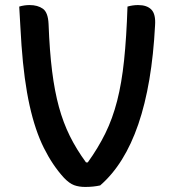

<svg xmlns="http://www.w3.org/2000/svg" viewBox="-20 -729 690 759"><path d="M97 -709Q129 -709 149.5 -694.5Q170 -680 172 -634Q176 -527 186 -447.5Q196 -368 213 -306Q230 -244 256 -191.5Q282 -139 320 -87H327Q368 -144 396.5 -202Q425 -260 443 -330Q461 -400 470.5 -490.5Q480 -581 484 -703Q505 -709 526 -709Q561 -709 578.5 -691Q596 -673 593 -629Q569 -163 376 4Q349 10 317 10Q292 10 273 3Q254 -4 233 -26Q188 -75 153.5 -144Q119 -213 97 -312Q75 -411 65 -550Q63 -585 60.5 -624Q58 -663 56 -703Q76 -709 97 -709Z"/></svg>

Font: Recursive Sn Csl St Med
Style: Regular
Weight: 500
Version: Version 1.079;hotconv 1.0.112;makeotfexe 2.5.65598; ttfautoh